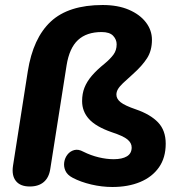

<svg xmlns="http://www.w3.org/2000/svg" viewBox="-20 -736 716 767"><path d="M429 11Q387 11 344.5 1Q302 -9 270 -26Q249 -37 241.5 -53.5Q234 -70 236.5 -87.5Q239 -105 249.5 -118.5Q260 -132 276.5 -136.5Q293 -141 313 -130Q343 -115 374.5 -107.5Q406 -100 434 -100Q468 -100 487 -111.5Q506 -123 506 -147Q506 -165 489 -179Q472 -193 426 -208Q363 -230 335.5 -260.5Q308 -291 308 -332Q308 -362 317.5 -386Q327 -410 346.5 -433Q366 -456 397 -481Q420 -500 433 -517.5Q446 -535 446 -559Q446 -578 432 -593Q418 -608 386 -608Q326 -608 291.5 -576Q257 -544 246 -475L181 -62Q176 -27 155 -9Q134 9 99 9Q61 9 43.5 -13Q26 -35 32 -74L91 -451Q112 -584 183 -650Q254 -716 390 -716Q451 -716 495 -697Q539 -678 563 -646.5Q587 -615 587 -577Q587 -534 567.5 -503.5Q548 -473 511 -440Q486 -418 471.5 -404Q457 -390 451 -379.5Q445 -369 445 -358Q445 -341 462 -327.5Q479 -314 523 -299Q581 -279 611.5 -247Q642 -215 642 -162Q642 -106 615 -67.5Q588 -29 540 -9Q492 11 429 11Z"/></svg>

Font: Nunito ExtraLight ExtraBold
Style: Italic
Weight: 800
Italic angle: -9°
Version: Version 3.602